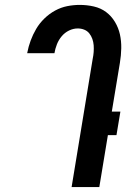

<svg xmlns="http://www.w3.org/2000/svg" viewBox="-20 -763 540 783"><path d="M385 0H272L358 -523Q361 -537 362 -551Q363 -565 362 -578.5Q361 -592 356.5 -604.5Q352 -617 344 -627Q336 -637 323.5 -642Q311 -647 297 -647Q279 -647 261.5 -638.5Q244 -630 231.5 -615Q219 -600 212 -582Q205 -564 202 -546H91V-547Q96 -573 105 -597.5Q114 -622 127.5 -645Q141 -668 161 -687.5Q181 -707 205 -720Q229 -733 254.5 -738Q280 -743 305 -743Q335 -743 363 -736.5Q391 -730 412.5 -714Q434 -698 448.5 -674Q463 -650 469 -623Q475 -596 474.5 -566.5Q474 -537 469 -507L436 -308H471L455 -212H420Z"/></svg>

Font: Iosevka
Style: Bold Italic
Weight: 700
Italic angle: -9°
Monospace: yes
Designer: Belleve Invis
Foundry: Belleve Invis
Version: Version 32.5.0; ttfautohint (v1.8.4)